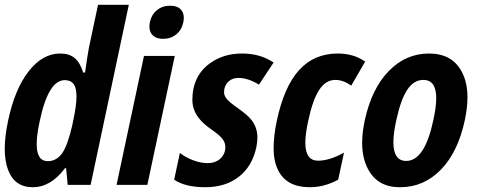

<svg xmlns="http://www.w3.org/2000/svg" viewBox="-20 -780 2018 810"><path d="M254.4 -70.8Q194.8 9.8 117.9 9.8Q41 9.8 13.7 -64.5Q0 -101.1 0 -152.6Q0 -204.1 14.2 -271Q42 -403.3 100.6 -478.8Q159.2 -554.2 233.9 -554.2Q271.5 -554.2 294.4 -535.6Q317.4 -517.1 331.1 -474.1H338.9Q349.1 -547.9 355 -578.1L393.6 -759.8H523.4L362.3 0H265.6L258.8 -70.8ZM134.8 -171.9Q134.8 -100.1 181.6 -100.1Q217.8 -100.1 241.7 -132.8Q265.6 -166.5 285.2 -252.9L288.6 -270Q302.7 -334.5 302.7 -373Q302.7 -390.6 299.8 -403.3Q292 -441.9 252.9 -441.9Q184.1 -441.9 147.5 -269Q134.8 -210 134.8 -171.9Z M745.1 -737.3Q755.4 -724.1 755.4 -705.1Q755.4 -696.3 753.4 -686Q746.6 -653.3 723.4 -634.8Q700.2 -616.2 668.2 -616.2Q636.2 -616.2 621.1 -634.8Q610.4 -647.5 610.4 -667.5Q610.4 -675.8 612.3 -686Q619.1 -718.3 642.1 -737.1Q665 -755.9 697.8 -755.9Q730.5 -755.9 745.1 -737.3ZM601.6 0H471.7L587.4 -543.9H717.3Z M738.8 -134.8Q763.2 -115.7 795.2 -103.8Q827.1 -91.8 856.2 -91.8Q885.3 -91.8 904.3 -106.4Q930.7 -126.5 930.7 -160.6Q930.7 -177.2 919.2 -193.1Q907.7 -209 870.6 -234.9Q819.3 -270 801.8 -309.6Q791.5 -333.5 791.5 -357.9Q791.5 -460 866.7 -513.7Q923.3 -554.2 1001 -554.2Q1078.6 -554.2 1134.3 -516.1L1072.3 -422.9Q1026.4 -451.2 986.3 -451.2Q962.4 -451.2 946.8 -438.5Q931.2 -425.8 926.8 -405.8Q925.3 -399.4 925.3 -388.9Q925.3 -378.4 935.1 -364.5Q944.8 -350.6 985.4 -322.3Q1025.9 -293.9 1042 -272.5Q1065.9 -240.7 1065.9 -200.2Q1065.9 -181.6 1061.5 -159.2Q1044.4 -78.6 987.8 -34.4Q931.2 9.8 846.2 9.8Q761.2 9.8 714.8 -22Z M1268.1 -177.7Q1268.1 -102.1 1321.8 -102.1Q1370.6 -102.1 1431.2 -136.2L1406.7 -22Q1348.6 9.8 1286.6 9.8Q1189.5 9.8 1153.8 -61Q1134.3 -100.1 1134.3 -153.6Q1134.3 -207 1147.5 -269Q1177.7 -413.1 1241.2 -483.6Q1304.7 -554.2 1404.8 -554.2Q1472.7 -554.2 1520.5 -520L1461.9 -418.9Q1427.2 -442.9 1395 -442.9Q1354 -442.9 1326.4 -400.4Q1298.8 -357.9 1280.3 -270Q1268.1 -214.8 1268.1 -177.7Z M1519 -272.9Q1547.9 -405.8 1619.9 -480Q1691.9 -554.2 1789.6 -554.2Q1887.2 -554.2 1927.7 -478Q1952.1 -433.1 1952.1 -369.1Q1952.1 -325.2 1940.9 -272.9Q1912.6 -139.6 1840.3 -64.5Q1767.6 9.8 1668.9 9.8Q1667 9.8 1665.5 9.8Q1573.2 9.8 1532.7 -66.4Q1507.8 -113.3 1507.8 -177.2Q1507.8 -221.2 1519 -272.9ZM1820.3 -365.7Q1820.3 -442.9 1766.1 -442.9Q1725.6 -442.9 1698 -401.1Q1670.4 -359.4 1651.9 -272.9Q1639.6 -217.8 1639.6 -180.2Q1639.6 -101.1 1693.8 -101.1Q1771.5 -101.1 1808.1 -272.9Q1820.3 -328.6 1820.3 -365.7Z"/></svg>

Font: Open Sans Hebrew Condensed
Style: Bold Italic
Weight: 700
Width: 3
Italic angle: -12°
Foundry: Ascender Corporation, Yanek Iontef
Version: Version 2.001;PS 002.001;hotconv 1.0.70;makeotf.lib2.5.58329